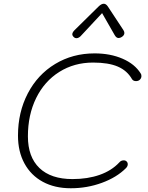

<svg xmlns="http://www.w3.org/2000/svg" viewBox="-20 -995 790 1025"><path d="M76 -271Q76 -396 128.5 -496.5Q181 -597 274.5 -653.5Q368 -710 485 -710Q569 -710 634.5 -681.5Q700 -653 731 -603Q735 -598 735 -589Q735 -578 727 -570Q719 -562 706 -562Q692 -562 685 -572Q659 -618 609 -639.5Q559 -661 477 -661Q376 -661 296.5 -611Q217 -561 173 -471.5Q129 -382 129 -267Q129 -157 190.5 -98Q252 -39 367 -39Q448 -39 512 -61.5Q576 -84 617 -128Q626 -139 641 -139Q650 -139 656 -133Q662 -127 662 -118Q662 -107 652 -97Q603 -48 524 -19Q445 10 358 10Q272 10 208.5 -24.5Q145 -59 110.5 -122.5Q76 -186 76 -271ZM366 -812Q366 -822 378 -834L506 -960Q521 -975 534 -975Q546 -975 556 -960L639 -834Q644 -826 644 -819Q644 -806 629 -797Q621 -792 613 -792Q601 -792 592 -808L525 -925L416 -808Q402 -791 388 -791Q380 -791 375 -796Q366 -804 366 -812Z"/></svg>

Font: Kodchasan ExtraLight
Style: Italic
Weight: 275
Italic angle: -10°
Version: Version 1.000; ttfautohint (v1.6)